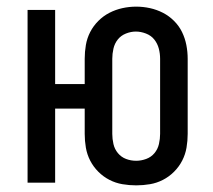

<svg xmlns="http://www.w3.org/2000/svg" viewBox="-20 -550 640 578"><path d="M390 8Q369 8 348.5 4.5Q328 1 309.5 -8.5Q291 -18 276 -33Q261 -48 251.5 -66.5Q242 -85 238.5 -105.5Q235 -126 235 -147V-223H146V0H63V-520H146V-297H235V-373Q235 -394 238.5 -414.5Q242 -435 251.5 -453.5Q261 -472 276 -487Q291 -502 309.5 -511.5Q328 -521 348.5 -525.5Q369 -530 390 -530Q411 -530 431.5 -525.5Q452 -521 470.5 -511.5Q489 -502 504 -487Q519 -472 528 -453.5Q537 -435 541 -414.5Q545 -394 545 -373V-147Q545 -126 541.5 -105.5Q538 -85 528.5 -66.5Q519 -48 504 -33Q489 -18 470.5 -8.5Q452 1 431.5 4.5Q411 8 390 8ZM390 -66Q405 -66 420 -71.5Q435 -77 445 -89Q455 -101 458.5 -116.5Q462 -132 462 -147V-373Q462 -389 458 -404Q454 -419 444.5 -431Q435 -443 419.5 -449Q404 -455 389 -455Q374 -455 359 -449Q344 -443 334.5 -431Q325 -419 321.5 -403.5Q318 -388 318 -373V-147Q318 -132 321.5 -116.5Q325 -101 335 -89Q345 -77 359.5 -71.5Q374 -66 390 -66Z"/></svg>

Font: Bmono
Style: Regular
Weight: 400
Monospace: yes
Designer: Belleve Invis
Foundry: Belleve Invis
Version: Version 11.2.2; ttfautohint (v1.8.2)